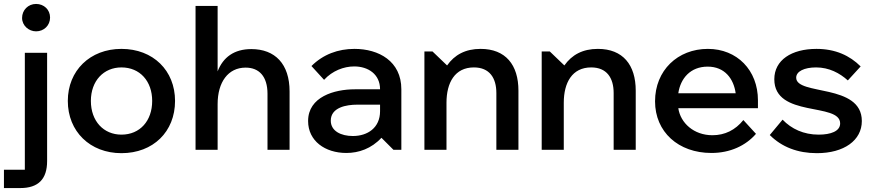

<svg xmlns="http://www.w3.org/2000/svg" viewBox="-50 -760 4432 974"><path d="M-30 194H53C144 194 189 149 189 57V-492H76V101H-30ZM133 -601C173 -601 204 -631 204 -671C204 -711 173 -740 133 -740C93 -740 62 -709 62 -669C62 -630 96 -601 133 -601Z M566 17C727 17 838 -92 838 -248C838 -402 727 -512 566 -512C407 -512 294 -402 294 -248C294 -93 407 17 566 17ZM566 -77C476 -77 411 -145 411 -248C411 -350 476 -418 566 -418C660 -418 722 -348 722 -248C722 -147 660 -77 566 -77Z M942 0H1054V-232C1054 -343 1107 -417 1196 -417C1264 -417 1307 -373 1307 -284V0H1419V-296C1419 -436 1345 -511 1225 -511C1138 -511 1082 -470 1054 -398V-730H942Z M1707 16C1770 16 1834 -6 1885 -61L1946 0H1986V-307C1986 -450 1871 -512 1748 -512C1665 -512 1589 -484 1530 -425L1594 -355C1636 -401 1694 -423 1747 -423C1817 -423 1878 -384 1878 -307H1750C1646 -307 1513 -269 1513 -146C1513 -45 1599 16 1707 16ZM1740 -70C1680 -70 1628 -95 1628 -148C1628 -216 1709 -229 1761 -229H1878V-196C1878 -111 1814 -70 1740 -70Z M2103 0H2215V-239C2215 -340 2257 -418 2354 -418C2433 -418 2468 -365 2468 -288V0H2580V-300C2580 -431 2515 -512 2388 -512C2311 -512 2256 -482 2218 -428L2144 -499H2103Z M2698 0H2810V-239C2810 -340 2852 -418 2949 -418C3028 -418 3063 -365 3063 -288V0H3175V-300C3175 -431 3110 -512 2983 -512C2906 -512 2851 -482 2813 -428L2739 -499H2698Z M3559 16C3654 16 3733 -21 3785 -81L3721 -151C3680 -100 3627 -74 3564 -74C3470 -74 3402 -136 3391 -211H3795V-251C3795 -404 3689 -512 3541 -512C3388 -512 3273 -403 3273 -246C3273 -91 3391 16 3559 16ZM3682 -287H3391C3402 -362 3452 -422 3540 -422C3627 -422 3672 -360 3682 -287Z M4094 17C4232 17 4322 -48 4322 -146C4322 -338 3989 -274 3989 -366C3989 -398 4030 -418 4090 -418C4156 -418 4210 -389 4251 -352L4316 -423C4261 -478 4188 -512 4092 -512C3965 -512 3878 -455 3878 -358C3878 -161 4212 -242 4212 -134C4212 -94 4164 -77 4103 -77C4027 -77 3965 -106 3920 -153L3855 -75C3916 -14 3997 17 4094 17Z"/></svg>

Font: LaHaus Display SemiBold
Style: Regular
Weight: 600
Designer: We are Make, BastardaType, Dalton Maag Ltd
Foundry: BastardaType, Dalton Maag Ltd
Version: Version 3.100;Glyphs 3.3 (3331)